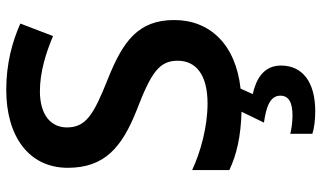

<svg xmlns="http://www.w3.org/2000/svg" viewBox="-222 -542 1004 599"><g transform="rotate(-90 279.5 -242.0)"><path d="M375 133C375 78 331 55 286 45L303 7C441 -8 517 -89 517 -200C517 -312 451 -360 333 -407C220 -452 182 -476 182 -535C182 -584 220 -619 295 -619C353 -619 413 -601 467 -578L506 -680C450 -705 382 -724 299 -724C155 -724 56 -654 56 -532C56 -417 120 -363 236 -317C353 -272 390 -247 390 -189C390 -132 346 -96 257 -96C185 -96 107 -117 49 -144V-28C97 -5 155 8 231 10L197 80C248 87 281 100 281 131C281 158 259 169 219 169C199 169 177 166 162 162V231C177 236 203 240 232 240C324 240 375 200 375 133Z"/></g></svg>

Font: Noto Sans Syriac SemiBold
Style: Regular
Weight: 600
Designer: Patrick Giasson and the Monotype Design Team
Foundry: Monotype Imaging Inc.
Version: Version 3.000